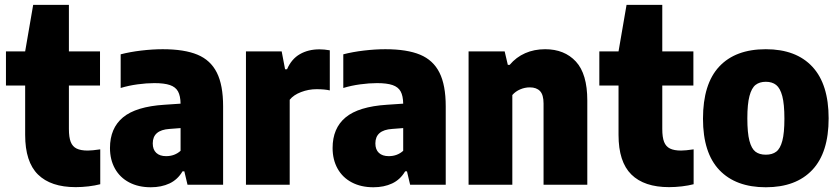

<svg xmlns="http://www.w3.org/2000/svg" viewBox="-20 -760 3456 790"><path d="M392.5 -145.5V-2Q371.5 3.5 344.2 6.8Q317 10 291.5 10Q189 10 136.2 -42Q83.5 -94 83.5 -205V-408H4.5V-548.5H83.5L116.5 -740H263.5V-548.5H391.5V-408H263.5V-229.5Q263.5 -195 271 -176Q278.5 -157 295.2 -148.8Q312 -140.5 341 -140.5Q358.5 -140.5 392.5 -145.5Z M898 -322.5V0H751.5L738.5 -55H731Q711 -21 677.5 -5.2Q644 10.5 600.5 10.5Q549.5 10.5 511.5 -9.5Q473.5 -29.5 453 -66.2Q432.5 -103 432.5 -151Q432.5 -232.5 486 -277Q539.5 -321.5 656.5 -329L723 -333.5Q722.5 -365.5 712.5 -383.8Q702.5 -402 679.2 -410Q656 -418 615 -418Q583 -418 546.2 -413Q509.5 -408 476.5 -398V-536.5Q515 -546.5 561.5 -552Q608 -557.5 649.5 -557.5Q738.5 -557.5 792.5 -535Q846.5 -512.5 872.2 -461.2Q898 -410 898 -322.5ZM723 -139.5V-233L677.5 -229.5Q608.5 -225 608.5 -170Q608.5 -144.5 623 -131Q637.5 -117.5 663.5 -117.5Q698.5 -117.5 723 -139.5Z M992 -548.5H1139L1153 -475H1161Q1179.5 -517.5 1214 -537.2Q1248.5 -557 1294.5 -557Q1314 -557 1337 -553V-388Q1316 -393 1282.5 -393Q1249.5 -393 1218.8 -381.2Q1188 -369.5 1172 -349.5V0H992Z M1814 -322.5V0H1667.5L1654.5 -55H1647Q1627 -21 1593.5 -5.2Q1560 10.5 1516.5 10.5Q1465.5 10.5 1427.5 -9.5Q1389.5 -29.5 1369 -66.2Q1348.5 -103 1348.5 -151Q1348.5 -232.5 1402 -277Q1455.5 -321.5 1572.5 -329L1639 -333.5Q1638.5 -365.5 1628.5 -383.8Q1618.5 -402 1595.2 -410Q1572 -418 1531 -418Q1499 -418 1462.2 -413Q1425.5 -408 1392.5 -398V-536.5Q1431 -546.5 1477.5 -552Q1524 -557.5 1565.5 -557.5Q1654.5 -557.5 1708.5 -535Q1762.5 -512.5 1788.2 -461.2Q1814 -410 1814 -322.5ZM1639 -139.5V-233L1593.5 -229.5Q1524.5 -225 1524.5 -170Q1524.5 -144.5 1539 -131Q1553.5 -117.5 1579.5 -117.5Q1614.5 -117.5 1639 -139.5Z M1908 -548.5H2056.5L2069.5 -493H2077Q2104 -525 2141 -541.2Q2178 -557.5 2223 -557.5Q2302.5 -557.5 2349.5 -506.8Q2396.5 -456 2396.5 -346.5V0H2216.5V-334Q2216.5 -370 2202 -385.2Q2187.5 -400.5 2160 -400.5Q2139.5 -400.5 2120.2 -392.2Q2101 -384 2088 -369V0H1908Z M2834 -145.5V-2Q2813 3.5 2785.8 6.8Q2758.5 10 2733 10Q2630.5 10 2577.8 -42Q2525 -94 2525 -205V-408H2446V-548.5H2525L2558 -740H2705V-548.5H2833V-408H2705V-229.5Q2705 -195 2712.5 -176Q2720 -157 2736.8 -148.8Q2753.5 -140.5 2782.5 -140.5Q2800 -140.5 2834 -145.5Z M2872.5 -271.5Q2872.5 -414.5 2939.2 -486Q3006 -557.5 3131 -557.5Q3255.5 -557.5 3322.5 -485.5Q3389.5 -413.5 3389.5 -273Q3389.5 -132 3322.2 -60.8Q3255 10.5 3131 10.5Q3007.5 10.5 2940 -60.2Q2872.5 -131 2872.5 -271.5ZM3207.5 -271.5Q3207.5 -331.5 3198.8 -364.5Q3190 -397.5 3173.5 -410.5Q3157 -423.5 3131 -423.5Q3105.5 -423.5 3089 -410.8Q3072.5 -398 3063.8 -365Q3055 -332 3055 -273Q3055 -213.5 3063.5 -181Q3072 -148.5 3088.2 -136Q3104.5 -123.5 3131 -123.5Q3157.5 -123.5 3174 -136Q3190.5 -148.5 3199 -180.8Q3207.5 -213 3207.5 -271.5Z"/></svg>

Font: Encode Sans Semi Condensed ExBd
Style: Regular
Weight: 800
Width: 4
Designer: Multiple Designers
Foundry: Impallari Type
Version: Version 2.000